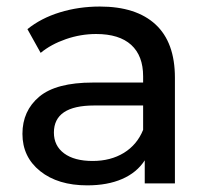

<svg xmlns="http://www.w3.org/2000/svg" viewBox="-20 -555 629 581"><path d="M47.9 -149.9Q47.9 -219.7 98.9 -262.5Q149.9 -305.2 261.2 -305.2H413.1V-324.2Q413.1 -386.2 377 -419.2Q340.8 -452.1 271 -452.1Q224.1 -452.1 179.2 -436.5Q134.3 -420.9 103 -395L63 -466.8Q104 -500 161.1 -517.6Q218.3 -535.2 282.2 -535.2Q392.1 -535.2 450.7 -481Q509.3 -426.8 509.3 -319.8V0H418V-69.8Q394 -32.7 349.6 -13.4Q305.2 5.9 244.1 5.9Q155.3 5.9 101.6 -37.1Q47.9 -80.1 47.9 -149.9ZM143.1 -153.8Q143.1 -113.8 174.1 -90.8Q205.1 -67.9 260.3 -67.9Q314.9 -67.9 355 -92.5Q395 -117.2 413.1 -162.1V-235.8H265.1Q143.1 -235.8 143.1 -153.8Z"/></svg>

Font: Montserrat Medium
Style: Regular
Weight: 500
Designer: Julieta Ulanovsky
Foundry: Julieta Ulanovsky
Version: Version 7.200